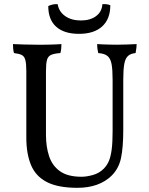

<svg xmlns="http://www.w3.org/2000/svg" viewBox="-20 -890 715 919"><path d="M570 -269Q570 -183 559 -132.5Q548 -82 513 -48Q484 -20 443 -5.5Q402 9 351 9Q258 9 204.5 -18.5Q151 -46 128.5 -100Q106 -154 106 -231V-549Q106 -584 101.5 -602Q97 -620 84.5 -626.5Q72 -633 47 -636Q44 -646 43 -657.5Q42 -669 42 -679Q62 -678 94.5 -677Q127 -676 158 -676Q173 -676 189 -676Q205 -676 220 -676.5Q235 -677 249 -677.5Q263 -678 274 -679Q274 -669 273 -657.5Q272 -646 269 -636Q240 -634 225 -627.5Q210 -621 205 -603.5Q200 -586 200 -549V-245Q200 -188 215 -142.5Q230 -97 267 -70.5Q304 -44 370 -44Q395 -44 425 -52.5Q455 -61 476 -82Q492 -98 501 -119Q510 -140 514.5 -174Q519 -208 519 -261V-509Q519 -557 514 -583.5Q509 -610 494.5 -622Q480 -634 450 -636Q447 -651 446 -659.5Q445 -668 445 -679Q456 -678 472.5 -677.5Q489 -677 506.5 -676.5Q524 -676 539 -676Q562 -676 588 -677Q614 -678 634 -679Q634 -672 633 -662Q632 -652 629 -636Q606 -634 593 -622.5Q580 -611 575 -584.5Q570 -558 570 -509ZM508 -865Q508 -799 469 -763.5Q430 -728 358 -728Q287 -728 249 -762Q211 -796 211 -861Q221 -866 233 -868.5Q245 -871 256 -870Q262 -834 292 -813Q322 -792 367 -792Q412 -792 440 -813Q468 -834 470 -870Q481 -871 491 -869.5Q501 -868 508 -865Z"/></svg>

Font: Vollkorn
Style: Regular
Weight: 400
Designer: Friedrich Althausen
Foundry: Friedrich Althausen
Version: Version 4.104